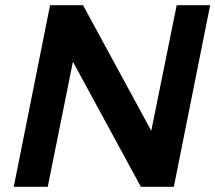

<svg xmlns="http://www.w3.org/2000/svg" viewBox="-20 -720 830 740"><path d="M650 0H523L261 -482L164 0H33L173 -700H300L563 -216L661 -700H790Z"/></svg>

Font: Argentum Sans Medium
Style: Italic
Weight: 500
Italic angle: -11°
Designer: Julieta Ulanovsky (font), Cristiano Sobral (main changes and remaster)
Foundry: Julieta Ulanovsky (font), Cristiano Sobral (main changes and remaster)
Version: Version 2.007;June 15, 2022;FontCreator 14.0.0.2814 64-bit; 